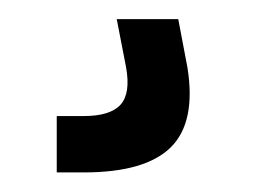

<svg xmlns="http://www.w3.org/2000/svg" viewBox="-20 -20 284 201"><path d="M39.4 160.5V101.5H67.5Q95.3 101.5 106.1 89.7Q116.9 77.8 112 50.5L102.2 0H166.6L176.2 50.5Q185.4 107.7 158.9 134.1Q132.3 160.5 67.7 160.5Z"/></svg>

Font: Big Shoulders Stencil Text Thin
Style: Regular
Weight: 100
Designer: Patric King
Foundry: XO Type Co
Version: Version 2.001